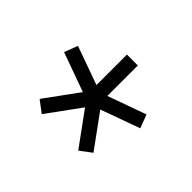

<svg xmlns="http://www.w3.org/2000/svg" viewBox="-70 -837 499 499"><g transform="rotate(45 180.0 -587.0)"><path d="M306 -646 200 -608V-720H160V-608L54 -646L40 -609L148 -570L81 -478L113 -454L180 -546L247 -454L279 -478L212 -570L320 -609Z"/></g></svg>

Font: Resamitz
Style: Regular
Weight: 500
Designer: gluk
Foundry: gluk
Version: Version 0.047